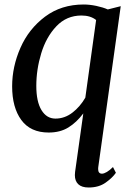

<svg xmlns="http://www.w3.org/2000/svg" viewBox="-20 -579 592 854"><path d="M417 164.5Q416.5 167.5 416.5 172.5Q416.5 193.5 433.5 193.5Q442.5 193.5 455.5 185.8Q468.5 178 482.5 164L495.5 189.5Q480.5 211.5 450 233.2Q419.5 255 374.5 255Q343.5 255 328.2 240.5Q313 226 313 200Q313 195.5 314 185.5L350.5 -74.5Q320.5 -34.5 284 -12Q247.5 10.5 196.5 10.5Q115.5 10.5 74.8 -45.2Q34 -101 34 -195Q34 -282.5 71 -366.5Q108 -450.5 180.2 -504.8Q252.5 -559 352 -559Q378.5 -559 408.2 -552.8Q438 -546.5 459.5 -537L517 -551.5ZM407.5 -490Q382.5 -510 342.5 -510Q276 -510 230.8 -462.2Q185.5 -414.5 163.5 -342.2Q141.5 -270 141.5 -197Q141.5 -127 164.5 -89.2Q187.5 -51.5 226.5 -51.5Q267.5 -51.5 301.8 -77.8Q336 -104 359.5 -144.5Z"/></svg>

Font: Merriweather Text
Style: Italic
Weight: 400
Italic angle: -7.8°
Designer: Eben Sorkin
Foundry: Eben Sorkin
Version: Version 2.100